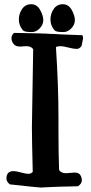

<svg xmlns="http://www.w3.org/2000/svg" viewBox="-20 -880 420 890"><path d="M85 -741.2Q67.4 -762.7 67.4 -789.6Q67.4 -816.4 82.5 -838.4Q97.7 -860.4 124.5 -860.4Q151.4 -860.4 166 -834Q180.7 -807.6 180.7 -786.6Q180.7 -765.6 164.1 -748.5Q147.5 -731.4 127.9 -731.4Q108.4 -731.4 99.1 -733.4Q89.8 -735.4 85 -741.2ZM231.4 -741.2Q213.9 -762.7 213.9 -789.6Q213.9 -816.4 229 -838.4Q244.1 -860.4 271 -860.4Q297.9 -860.4 312.5 -834Q327.1 -807.6 327.1 -786.6Q327.1 -765.6 310.5 -748.5Q293.9 -731.4 274.4 -731.4Q254.9 -731.4 245.6 -733.4Q236.3 -735.4 231.4 -741.2ZM101.6 -666 73.2 -664.1Q51.8 -664.1 42.5 -676.8Q33.2 -689.5 33.2 -703.1Q33.2 -716.8 44.9 -727.5Q185.5 -725.6 215.8 -722.7H226.6Q246.1 -720.7 361.3 -716.8Q365.2 -712.9 365.2 -702.1L358.4 -668Q349.6 -653.3 335.4 -653.3Q321.3 -653.3 296.9 -659.7Q272.5 -666 260.3 -666Q248 -666 239.3 -662.1Q251 -482.4 251 -339.8V-278.3Q251 -172.9 253.9 -91.8Q263.7 -77.1 286.1 -77.1L325.2 -80.1Q344.7 -80.1 352.1 -68.8Q359.4 -57.6 359.4 -43.5Q359.4 -29.3 341.8 -16.6Q240.2 -14.6 210 -12.7Q179.7 -10.7 168.9 -10.7Q158.2 -10.7 25.4 -25.4Q9.8 -38.1 9.8 -52.7Q9.8 -86.9 43 -86.9Q53.7 -86.9 77.1 -80.6Q100.6 -74.2 111.8 -74.2Q123 -74.2 131.8 -83Q127.9 -234.4 127.9 -291L133.8 -652.3Q124 -666 101.6 -666Z"/></svg>

Font: Essays1743
Style: Medium
Weight: 500
Designer: Based on the typeface in a 1743 English translation of the essays of Montaigne.  PostScript/TrueType font designed by Jo
Version: Version 002.100